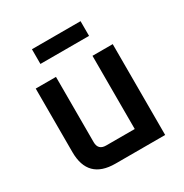

<svg xmlns="http://www.w3.org/2000/svg" viewBox="-164 -833 919 961"><g transform="rotate(-30 295.5 -352.5)"><path d="M71 -158V-525H188V-148Q188 -102 234 -102H399V-525H516V0H229Q71 0 71 -158ZM153 -620V-705H434V-620Z"/></g></svg>

Font: Oxanium ExtraLight SemiBold
Style: Regular
Weight: 600
Version: Version 2.000